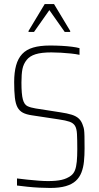

<svg xmlns="http://www.w3.org/2000/svg" viewBox="-20 -921 488 949"><path d="M228 8Q203 8 173.5 6.5Q144 5 115.5 2Q87 -1 64 -4V-39Q88 -36 116 -33Q144 -30 171 -28Q198 -26 217 -26Q258 -26 284.5 -32Q311 -38 331 -53Q344 -63 350.5 -79.5Q357 -96 359.5 -122Q362 -148 362 -183Q362 -231 360.5 -258.5Q359 -286 350.5 -299.5Q342 -313 323.5 -319.5Q305 -326 270 -331L138 -351Q110 -355 93 -364Q76 -373 66.5 -390.5Q57 -408 53.5 -438.5Q50 -469 50 -515Q50 -563 59.5 -597.5Q69 -632 89.5 -654Q110 -676 144 -686Q178 -696 227 -696Q256 -696 284 -694.5Q312 -693 335.5 -690Q359 -687 373 -683V-650Q355 -654 330.5 -656.5Q306 -659 281 -660.5Q256 -662 234 -662Q185 -662 156 -653Q127 -644 112 -625Q96 -605 91 -580Q86 -555 86 -513Q86 -455 93 -429.5Q100 -404 115.5 -396.5Q131 -389 156 -385L278 -366Q312 -361 334.5 -354Q357 -347 370.5 -334Q384 -321 391 -297Q394 -290 395.5 -279.5Q397 -269 397.5 -248Q398 -227 398 -188Q398 -153 395 -123Q392 -93 382.5 -68.5Q373 -44 354.5 -27Q336 -10 305 -1Q274 8 228 8ZM121 -763V-768L201 -901H247L327 -768V-763H300L224 -871L148 -763Z"/></svg>

Font: Saira Condensed Thin
Style: Regular
Weight: 250
Width: 3
Designer: Hector Gatti with collaboration of the Omnibus-Type team
Foundry: Omnibus-Type
Version: Version 1.101